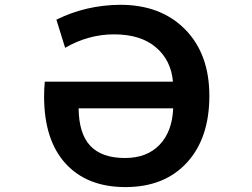

<svg xmlns="http://www.w3.org/2000/svg" viewBox="-20 -761 1040 793"><path d="M695.3 -313.5H304.7Q305.7 -209 353 -158.7Q400.4 -108.4 496.1 -108.4Q586.9 -108.4 639.2 -163.1Q691.4 -217.8 695.3 -313.5ZM451.2 -619.1Q344.7 -619.1 249 -563.5L212.9 -679.7Q335 -740.2 476.6 -741.2Q644.5 -741.2 744.6 -639.6Q844.7 -538.1 844.7 -365.2Q844.7 -190.4 752 -89.4Q659.2 11.7 498 11.7Q339.8 11.7 251 -85.4Q162.1 -182.6 162.1 -363.3Q162.1 -394.5 165 -423.8H694.3Q686.5 -512.7 623.5 -565.9Q560.5 -619.1 451.2 -619.1Z"/></svg>

Font: Gen Shin Gothic Monospace Bold
Style: Bold
Weight: 700
Designer: [Source Han Sans]
Ryoko NISHIZUKA  (kana & ideographs); Paul D. Hunt (Latin, Greek & Cyrillic); Wenlong ZHANG  (bopomofo
Version: Version 1.002.20150607